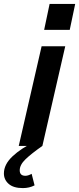

<svg xmlns="http://www.w3.org/2000/svg" viewBox="-95 -747 405 983"><path d="M1 0 118 -510H239L122 0ZM131 -594 159 -727H290L262 -594ZM22 216Q-26 216 -50.5 194.5Q-75 173 -75 141Q-75 95 -31 53.5Q13 12 84 -22L122 0Q65 40 35.5 68.5Q6 97 6 125Q6 153 35 153Q49 153 67 143L82 202Q55 216 22 216Z"/></svg>

Font: Instrument Sans SemiCondensed SemiBold Italic
Style: Regular
Weight: 600
Width: 4
Italic angle: -13°
Designer: Rodrigo Fuenzalida
Foundry: fragTYPE
Version: Version 1.000; ttfautohint (v1.8.4.7-5d5b);gftools[0.9.28]